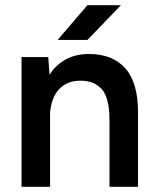

<svg xmlns="http://www.w3.org/2000/svg" viewBox="-20 -720 604 740"><path d="M63 -500H166L171 -432Q196 -471 234.5 -491.5Q273 -512 322 -512Q414 -512 463.5 -456Q513 -400 512 -282V0H402V-256Q402 -342 373 -375.5Q344 -409 290 -409Q239 -409 208.5 -377Q178 -345 173 -285V0H63ZM317 -700H446L317 -566H202Z"/></svg>

Font: Oak Sans SemiBold
Style: Regular
Weight: 600
Designer: Erik Kennedy, Walven
Foundry: Erik Kennedy, Walven
Version: Version 1.000